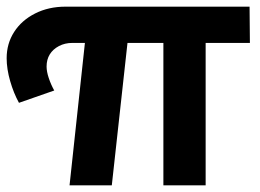

<svg xmlns="http://www.w3.org/2000/svg" viewBox="-34 -557 782 577"><path d="M183 -428Q161 -428 143 -418.5Q125 -409 115.5 -393.5Q106 -378 106 -357Q106 -342 112.5 -322.5Q119 -303 129 -285L23 -248Q7 -277 -3.5 -313.5Q-14 -350 -14 -382Q-14 -426 8.5 -461Q31 -496 71.5 -516.5Q112 -537 163 -537H716L717 -428ZM223 -445H351L302 0H175ZM457 -445H584V0H457Z"/></svg>

Font: Alexandria SemiBold
Style: Regular
Weight: 600
Designer: Mohamed Gaber
Foundry: Kief Type Foundry
Version: Version 5.100